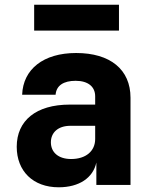

<svg xmlns="http://www.w3.org/2000/svg" viewBox="-20 -785 640 815"><path d="M125 -655H485V-765H125ZM229 10C316 10 375 -30 389 -95V0H534V-370C534 -490 448 -560 303 -560C164 -560 78 -491 74 -383H216C219 -422 250 -442 301 -442C354 -442 384 -417 384 -376V-341H276C133 -341 51 -273 51 -162C51 -59 120 10 229 10ZM282 -110C227 -110 196 -139 196 -181C196 -222 226 -251 279 -251H384V-195C384 -144 345 -110 282 -110Z"/></svg>

Font: JetBrains Mono ExtraBold
Style: Regular
Weight: 800
Monospace: yes
Designer: Philipp Nurullin, Konstantin Bulenkov
Foundry: JetBrains
Version: Version 2.305